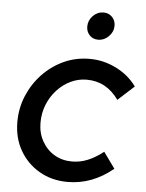

<svg xmlns="http://www.w3.org/2000/svg" viewBox="-52 -762 620 814"><g transform="rotate(5 257.5 -354.5)"><path d="M266 10Q199 10 146 -20.5Q93 -51 62.5 -104Q32 -157 32 -225Q32 -285 54.5 -338Q77 -391 116 -431.5Q155 -472 205.5 -495Q256 -518 315 -518Q374 -518 428 -491Q482 -464 515 -418L446 -355Q420 -392 386 -410.5Q352 -429 310 -429Q274 -429 241.5 -413.5Q209 -398 183.5 -370Q158 -342 144 -306.5Q130 -271 130 -230Q130 -187 149.5 -152Q169 -117 202 -97.5Q235 -78 277 -78Q312 -78 344.5 -91.5Q377 -105 410 -131L459 -63Q371 10 266 10ZM343 -602Q320 -602 306 -617Q292 -632 292 -654Q292 -680 311 -699.5Q330 -719 356 -719Q378 -719 392.5 -704Q407 -689 407 -667Q407 -641 387.5 -621.5Q368 -602 343 -602Z"/></g></svg>

Font: Red Hat Display SemiBold
Style: Italic
Weight: 600
Italic angle: -12°
Designer: Pentagram, MCKL
Foundry: Pentagram, MCKL
Version: Version 1.023